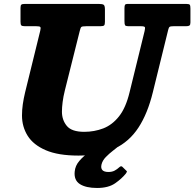

<svg xmlns="http://www.w3.org/2000/svg" viewBox="-20 -770 990 978"><path d="M386 -611.5 310.5 -310Q302.5 -278 299 -250.2Q295.5 -222.5 295.5 -201Q295.5 -159 320.2 -128.8Q345 -98.5 409 -98.5Q460.5 -98.5 506 -116Q551.5 -133.5 586.2 -177.2Q621 -221 640 -300L716.5 -611.5Q720 -626.5 718 -631.5Q716 -636.5 696.5 -636.5H636.5Q619.5 -636.5 616.8 -641.8Q614 -647 614 -663.5V-727Q614 -740 616.5 -745Q619 -750 632 -750H929Q943.5 -750 946.8 -745.5Q950 -741 950 -726.5V-655.5Q950 -643.5 945 -640Q940 -636.5 928.5 -636.5H865Q848.5 -636.5 844 -633.2Q839.5 -630 836.5 -617L758.5 -300Q732 -191.5 685.2 -120Q638.5 -48.5 564 -13Q489.5 22.5 379.5 22.5Q276.5 22.5 213.2 -4.8Q150 -32 121 -78.2Q92 -124.5 92 -182Q92 -210 96.2 -239.5Q100.5 -269 108 -300L185 -613.5Q188.5 -628 185.5 -632.2Q182.5 -636.5 164 -636.5H106.5Q92.5 -636.5 88.5 -640.8Q84.5 -645 84.5 -659.5V-730Q84.5 -743 89 -746.5Q93.5 -750 106.5 -750H483.5Q502 -750 508.2 -745.5Q514.5 -741 514.5 -721.5V-659Q514.5 -644.5 510.2 -640.5Q506 -636.5 492 -636.5H420.5Q398.5 -636.5 394.2 -632.5Q390 -628.5 386 -611.5ZM474.5 187.5Q418 187.5 387 167.8Q356 148 360.5 104Q363 74.5 383.8 50Q404.5 25.5 434.8 4.8Q465 -16 496 -32.8Q527 -49.5 550.5 -63Q559.5 -68.5 570.2 -64.2Q581 -60 583.5 -57Q593 -47.5 595.8 -42.8Q598.5 -38 591 -31.5Q576.5 -18.5 556.2 -3Q536 12.5 519 30Q502 47.5 497 68Q488.5 106 532.5 106Q551 106 564 99Q577 92 587 82.5Q596.5 73.5 602.5 79L623 99Q627 102 626.5 104.5Q626 107 622 113Q600.5 140 566.2 163.8Q532 187.5 474.5 187.5Z"/></svg>

Font: Besley* Heavy
Style: Italic
Weight: 800
Italic angle: -13°
Designer: Owen Earl
Foundry: indestructible type*
Version: Version 3.000; ttfautohint (v1.8.3)